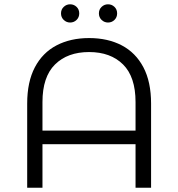

<svg xmlns="http://www.w3.org/2000/svg" viewBox="-20 -886 841 906"><path d="M108.3 0V-397.4Q108.3 -499.8 144.6 -568.6Q180.8 -637.4 246.8 -671.9Q312.8 -706.4 400.3 -706.4Q488.8 -706.4 554.6 -671.9Q620.3 -637.4 656.6 -568.6Q692.9 -499.8 692.9 -397.4V0H619.6V-404.5Q619.6 -523.2 560.7 -581.8Q501.7 -640.4 400.3 -640.4Q298.9 -640.4 239.6 -581.8Q180.4 -523.2 180.4 -404.5V0ZM155.2 -205.5V-269.8H646.7V-205.5ZM489.7 -779.7Q472.3 -779.7 459.5 -791.9Q446.7 -804.2 446.7 -822.7Q446.7 -841.6 459.5 -853.6Q472.3 -865.7 489.7 -865.7Q507.5 -865.7 520.1 -853.6Q532.7 -841.6 532.7 -822.7Q532.7 -804.2 520.1 -791.9Q507.5 -779.7 489.7 -779.7ZM310.9 -779.7Q293.6 -779.7 280.8 -791.9Q267.9 -804.2 267.9 -822.7Q267.9 -841.6 280.8 -853.6Q293.6 -865.7 310.9 -865.7Q328.7 -865.7 341.3 -853.6Q353.9 -841.6 353.9 -822.7Q353.9 -804.2 341.3 -791.9Q328.7 -779.7 310.9 -779.7Z"/></svg>

Font: Montserrat Alternates Thin
Style: Regular
Weight: 100
Designer: Julieta Ulanovsky
Foundry: Julieta Ulanovsky
Version: Version 9.000